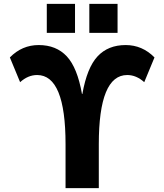

<svg xmlns="http://www.w3.org/2000/svg" viewBox="-20 -973 850 993"><path d="M406 -487Q430 -623 484.5 -681.5Q539 -740 630 -740Q716 -740 779 -676L726 -548Q685 -585 638 -585Q491 -585 491 -227V0H319V-227Q319 -585 172 -585Q125 -585 84 -548L31 -676Q94 -740 180 -740Q271 -740 325.5 -681.5Q380 -623 404 -487ZM442 -803V-953H588V-803ZM222 -803V-953H368V-803Z"/></svg>

Font: Mplus 1p ExtraBold
Style: Regular
Weight: 800
Version: Version 1.061